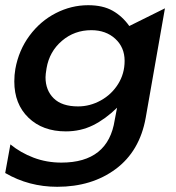

<svg xmlns="http://www.w3.org/2000/svg" viewBox="-21 -534 675 738"><path d="M154 -237Q154 -248 158 -272Q169 -336 217 -377Q265 -418 330 -418Q386 -418 422 -385Q458 -352 458 -300Q458 -251 433 -211Q408 -171 366.5 -148Q325 -125 279 -125Q217 -125 185.5 -156Q154 -187 154 -237ZM215 91Q158 91 108 72Q58 53 19 21L-1 131Q90 184 199 184Q332 184 424 115.5Q516 47 539 -81L613 -502L476 -434Q449 -472 411.5 -493Q374 -514 318 -514Q253 -514 193.5 -483.5Q134 -453 92.5 -397Q51 -341 38 -269Q34 -246 34 -221Q34 -134 88.5 -81.5Q143 -29 232 -29Q289 -29 336.5 -52.5Q384 -76 429 -120L420 -73Q395 91 215 91Z"/></svg>

Font: Geom Medium
Style: Italic
Weight: 500
Italic angle: -10°
Version: Version 1.102